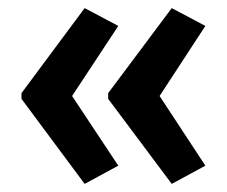

<svg xmlns="http://www.w3.org/2000/svg" viewBox="-20 -507 561 474"><path d="M33 -277V-263L189 -53L272 -98L158 -270L272 -443L189 -487ZM247 -277V-263L404 -53L487 -98L374 -270L487 -443L404 -487Z"/></svg>

Font: Noto Sans Lao UI Cond SemBd
Style: Regular
Weight: 600
Width: 3
Designer: Monotype Design Team
Foundry: Monotype Imaging Inc.
Version: Version 2.000